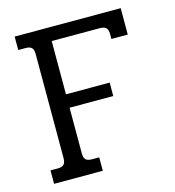

<svg xmlns="http://www.w3.org/2000/svg" viewBox="-99 -731 742 815"><g transform="rotate(-15 272.0 -323.5)"><path d="M39 -59H71Q90 -59 98 -67.5Q106 -76 106 -96V-552Q106 -572 98 -580Q90 -588 71 -588H39V-647H505V-531H433V-553Q433 -572 424.5 -580Q416 -588 396 -588H186V-354H378V-295H186V-95Q186 -75 194 -67Q202 -59 221 -59H253V0H39Z"/></g></svg>

Font: Pridi Light
Style: Regular
Weight: 300
Version: Version 1.002